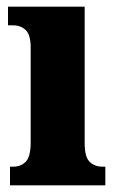

<svg xmlns="http://www.w3.org/2000/svg" viewBox="-20 -556 353 576"><path d="M10 0V-56H19Q43 -56 57.5 -71Q72 -86 72 -129V-413Q72 -452 57 -466Q42 -480 19 -480H4V-536H234V-127Q234 -85 249 -70.5Q264 -56 287 -56H296V0Z"/></svg>

Font: Noto Serif Armenian ExtraCondensed Black
Style: Regular
Weight: 900
Width: 2
Designer: Monotype Design Team
Foundry: Monotype Imaging Inc.
Version: Version 2.008; ttfautohint (v1.8.4.7-5d5b)